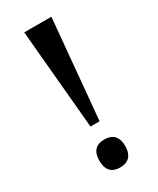

<svg xmlns="http://www.w3.org/2000/svg" viewBox="-186 -773 691 839"><g transform="rotate(-30 159.5 -353.5)"><path d="M136 -213H182L228 -714H91ZM160 7C195 7 225 -10 225 -64C225 -117 195 -134 160 -134C123 -134 95 -117 95 -64C95 -10 123 7 160 7Z"/></g></svg>

Font: Noto Serif Tamil Condensed SemiBold
Style: Regular
Weight: 600
Width: 3
Designer: Indian Type Foundry, Tom Grace, and the Monotype Design Team
Foundry: Monotype Imaging Inc.
Version: Version 2.004